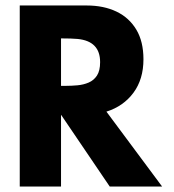

<svg xmlns="http://www.w3.org/2000/svg" viewBox="-20 -680 633 700"><path d="M571 0H380L203 -261H202.5V0H52V-660H296Q358 -660 404.5 -637.8Q451 -615.5 477 -572Q503 -528.5 503 -464Q503 -391 466.5 -341.8Q430 -292.5 368 -273ZM220 -367Q240.5 -367 262.5 -369Q284.5 -371 303.2 -379Q322 -387 333.5 -404.5Q345 -422 345 -453.5Q345 -530 263 -538Q241 -540 202.5 -540V-367Z"/></svg>

Font: Lucymar Sans
Style: Bold
Weight: 700
Foundry: The League of Moveable Type (original font) / Main changes by Cristiano Sobral with portions from Mirco Monsees
Version: Version 2.001;August 30, 2020;FontCreator 13.0.0.2681 64-bit